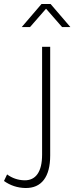

<svg xmlns="http://www.w3.org/2000/svg" viewBox="-113 -758 376 972"><path d="M-92.8 158.2 -77.1 125Q-38.6 153.3 9.8 154.8Q54.2 155.8 77.1 122.6Q100.1 89.4 100.1 24.9V-521H141.1V28.8Q141.1 110.4 108.9 152.6Q76.7 194.8 15.1 193.8Q-44.9 192.4 -92.8 158.2ZM-2.9 -621.1 97.2 -737.8H143.1L243.2 -621.1H201.2L120.1 -713.9L39.1 -621.1Z"/></svg>

Font: Trueno UltraLight
Style: Regular
Weight: 250
Designer: Julieta Ulanovsky
Foundry: Julieta Ulanovsky
Version: Version 3.001b | FøM Fix